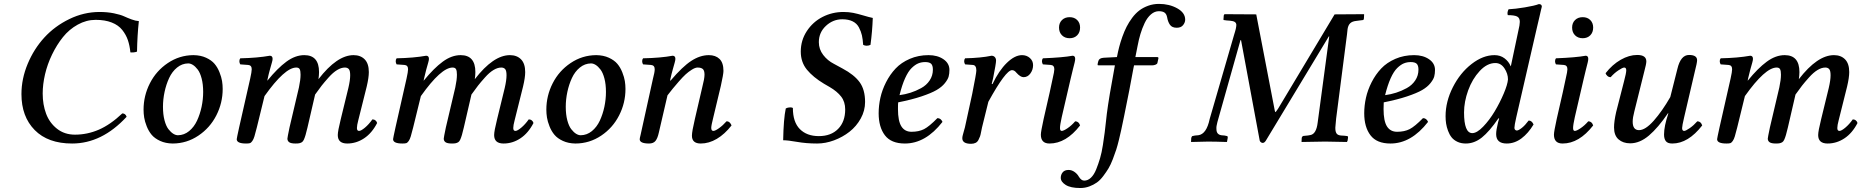

<svg xmlns="http://www.w3.org/2000/svg" viewBox="-20 -719 9453 975"><path d="M346.2 9.8Q223.6 9.8 156.2 -58.6Q88.9 -127 88.9 -241.2Q88.9 -318.8 120.6 -394.8Q152.3 -470.7 205.3 -528.6Q258.3 -586.4 332.3 -622.3Q406.2 -658.2 485.8 -658.2Q525.4 -658.2 558.6 -651.4Q591.8 -644.5 609.9 -636.2Q627.9 -627.9 648.2 -620.4Q668.5 -612.8 685.1 -611.8Q677.2 -539.1 675.8 -457Q669.9 -454.1 658.9 -453.1Q647.9 -452.1 642.1 -453.1Q638.7 -487.8 629.4 -515.1Q620.1 -542.5 600.8 -566.9Q581.5 -591.3 547.4 -604.7Q513.2 -618.2 465.8 -618.2Q418.5 -618.2 374.8 -594Q331.1 -569.8 299.6 -530.5Q268.1 -491.2 244.4 -442.1Q220.7 -393.1 208.7 -341.8Q196.8 -290.5 196.8 -244.1Q196.8 -188 214.1 -141.6Q231.4 -95.2 269.5 -65.2Q307.6 -35.2 360.8 -35.2Q423.3 -35.2 481.9 -60.5Q540.5 -85.9 601.1 -143.1Q617.2 -143.1 623 -126Q497.6 9.8 346.2 9.8Z M935.5 -397Q904.3 -396.5 879.2 -376Q854 -355.5 838.9 -322.8Q823.7 -290 815.7 -252.2Q807.6 -214.4 807.6 -176.8Q807.6 -137.7 815.4 -108.2Q823.2 -78.6 835.4 -63Q847.7 -47.4 859.9 -39.8Q872.1 -32.2 883.8 -32.2Q915 -32.7 940.2 -53.2Q965.3 -73.7 980.5 -106.2Q995.6 -138.7 1003.7 -176.5Q1011.7 -214.4 1011.7 -252Q1011.7 -291 1003.9 -320.6Q996.1 -350.1 983.9 -366Q971.7 -381.8 959.5 -389.4Q947.3 -397 935.5 -397ZM857.9 9.8H856.9Q820.8 9.3 793.2 -3.4Q765.6 -16.1 750.2 -34.4Q734.9 -52.7 725.1 -77.4Q715.3 -102.1 712.2 -122.1Q709 -142.1 709 -162.1Q709 -232.9 741.2 -296.1Q773.4 -359.4 832.3 -398.9Q891.1 -438.5 961.9 -439H962.9Q999 -438.5 1026.6 -425.8Q1054.2 -413.1 1069.6 -394.8Q1085 -376.5 1094.7 -351.8Q1104.5 -327.1 1107.7 -307.1Q1110.8 -287.1 1110.8 -267.1Q1110.8 -196.3 1078.6 -133.1Q1046.4 -69.8 987.5 -30.3Q928.7 9.3 857.9 9.8Z M1339.4 -319.8 1337.4 -310.1H1338.4Q1389.2 -372.6 1434.3 -405.8Q1479.5 -439 1525.4 -439Q1600.1 -439 1600.1 -353Q1600.1 -336.9 1597.2 -316.9Q1691.4 -439 1775.4 -439Q1811 -439 1832 -417.5Q1853 -396 1853 -353Q1853 -325.2 1842.3 -279.8L1799.3 -107.9Q1792.5 -82.5 1792.5 -68.8Q1792.5 -54.2 1803.2 -54.2Q1813.5 -54.2 1833.3 -70.8Q1853 -87.4 1871.1 -112.8Q1880.4 -112.8 1887 -107.2Q1893.6 -101.6 1895 -94.2Q1868.7 -43 1828.9 -16.6Q1789.1 9.8 1743.2 9.8Q1695.3 9.8 1695.3 -33.2Q1695.3 -53.2 1710.4 -113.8L1749 -272Q1758.3 -311.5 1758.3 -336.9Q1758.3 -359.9 1751.5 -367.9Q1744.6 -376 1731.4 -376Q1712.9 -376 1692.1 -363.5Q1671.4 -351.1 1648.9 -325.9Q1626.5 -300.8 1613.5 -284.2Q1600.6 -267.6 1580.1 -238.8L1541.5 -71.8Q1535.6 -46.9 1531.7 -33.7Q1527.8 -20.5 1523.4 -10.5Q1519 -0.5 1512.9 3.2Q1506.8 6.8 1500.2 8.3Q1493.7 9.8 1481.4 9.8Q1457.5 9.8 1448.5 3.2Q1439.5 -3.4 1439.5 -15.1Q1439.5 -20.5 1450.2 -71.8L1498 -274.9Q1506.3 -314 1506.3 -339.8Q1506.3 -358.9 1502 -367.4Q1497.6 -376 1484.4 -376Q1426.3 -376 1323.2 -231L1284.2 -71.8Q1276.4 -41 1272 -26.4Q1267.6 -11.7 1261.2 -2.7Q1254.9 6.3 1248.5 8.1Q1242.2 9.8 1229.5 9.8Q1182.1 9.8 1182.1 -12.2Q1182.1 -16.1 1194.3 -71.8L1250.5 -319.8Q1258.3 -355 1258.3 -367.2Q1258.3 -387.7 1240.2 -389.2L1200.2 -392.1Q1195.8 -398.9 1195.6 -407.7Q1195.3 -416.5 1200.2 -422.9Q1287.6 -424.8 1350.1 -436Q1364.3 -436 1364.3 -419.9Q1364.3 -413.6 1360.6 -400.9Q1356.9 -388.2 1350.6 -365.5Q1344.2 -342.8 1339.4 -319.8Z M2133.3 -319.8 2131.3 -310.1H2132.3Q2183.1 -372.6 2228.3 -405.8Q2273.4 -439 2319.3 -439Q2394 -439 2394 -353Q2394 -336.9 2391.1 -316.9Q2485.4 -439 2569.3 -439Q2605 -439 2626 -417.5Q2647 -396 2647 -353Q2647 -325.2 2636.2 -279.8L2593.3 -107.9Q2586.4 -82.5 2586.4 -68.8Q2586.4 -54.2 2597.2 -54.2Q2607.4 -54.2 2627.2 -70.8Q2647 -87.4 2665 -112.8Q2674.3 -112.8 2680.9 -107.2Q2687.5 -101.6 2689 -94.2Q2662.6 -43 2622.8 -16.6Q2583 9.8 2537.1 9.8Q2489.3 9.8 2489.3 -33.2Q2489.3 -53.2 2504.4 -113.8L2543 -272Q2552.2 -311.5 2552.2 -336.9Q2552.2 -359.9 2545.4 -367.9Q2538.6 -376 2525.4 -376Q2506.8 -376 2486.1 -363.5Q2465.3 -351.1 2442.9 -325.9Q2420.4 -300.8 2407.5 -284.2Q2394.5 -267.6 2374 -238.8L2335.4 -71.8Q2329.6 -46.9 2325.7 -33.7Q2321.8 -20.5 2317.4 -10.5Q2313 -0.5 2306.9 3.2Q2300.8 6.8 2294.2 8.3Q2287.6 9.8 2275.4 9.8Q2251.5 9.8 2242.4 3.2Q2233.4 -3.4 2233.4 -15.1Q2233.4 -20.5 2244.1 -71.8L2292 -274.9Q2300.3 -314 2300.3 -339.8Q2300.3 -358.9 2295.9 -367.4Q2291.5 -376 2278.3 -376Q2220.2 -376 2117.2 -231L2078.1 -71.8Q2070.3 -41 2065.9 -26.4Q2061.5 -11.7 2055.2 -2.7Q2048.8 6.3 2042.5 8.1Q2036.1 9.8 2023.4 9.8Q1976.1 9.8 1976.1 -12.2Q1976.1 -16.1 1988.3 -71.8L2044.4 -319.8Q2052.2 -355 2052.2 -367.2Q2052.2 -387.7 2034.2 -389.2L1994.1 -392.1Q1989.7 -398.9 1989.5 -407.7Q1989.3 -416.5 1994.1 -422.9Q2081.5 -424.8 2144 -436Q2158.2 -436 2158.2 -419.9Q2158.2 -413.6 2154.5 -400.9Q2150.9 -388.2 2144.5 -365.5Q2138.2 -342.8 2133.3 -319.8Z M2981 -397Q2949.7 -396.5 2924.6 -376Q2899.4 -355.5 2884.3 -322.8Q2869.1 -290 2861.1 -252.2Q2853 -214.4 2853 -176.8Q2853 -137.7 2860.8 -108.2Q2868.7 -78.6 2880.9 -63Q2893.1 -47.4 2905.3 -39.8Q2917.5 -32.2 2929.2 -32.2Q2960.4 -32.7 2985.6 -53.2Q3010.7 -73.7 3025.9 -106.2Q3041 -138.7 3049.1 -176.5Q3057.1 -214.4 3057.1 -252Q3057.1 -291 3049.3 -320.6Q3041.5 -350.1 3029.3 -366Q3017.1 -381.8 3004.9 -389.4Q2992.7 -397 2981 -397ZM2903.3 9.8H2902.3Q2866.2 9.3 2838.6 -3.4Q2811 -16.1 2795.7 -34.4Q2780.3 -52.7 2770.5 -77.4Q2760.7 -102.1 2757.6 -122.1Q2754.4 -142.1 2754.4 -162.1Q2754.4 -232.9 2786.6 -296.1Q2818.8 -359.4 2877.7 -398.9Q2936.5 -438.5 3007.3 -439H3008.3Q3044.4 -438.5 3072 -425.8Q3099.6 -413.1 3115 -394.8Q3130.4 -376.5 3140.1 -351.8Q3149.9 -327.1 3153.1 -307.1Q3156.2 -287.1 3156.2 -267.1Q3156.2 -196.3 3124 -133.1Q3091.8 -69.8 3033 -30.3Q2974.1 9.3 2903.3 9.8Z M3228.5 -12.2Q3228.5 -15.1 3229.7 -20.5Q3231 -25.9 3232.9 -33.7Q3234.9 -41.5 3235.8 -46.9L3295.9 -319.8Q3304.7 -352.5 3304.7 -367.2Q3304.7 -387.7 3285.6 -389.2L3245.6 -392.1Q3241.2 -398.9 3241 -407.7Q3240.7 -416.5 3245.6 -422.9Q3335.9 -424.8 3395.5 -436Q3409.7 -436 3409.7 -419.9Q3409.7 -413.6 3406.2 -401.1Q3402.8 -388.7 3396.2 -365.5Q3389.6 -342.3 3384.8 -319.8L3382.8 -310.1H3385.7Q3445.8 -380.9 3490.5 -409.9Q3535.2 -439 3579.6 -439Q3613.8 -439 3633.8 -419.7Q3653.8 -400.4 3653.8 -358.9Q3653.8 -342.8 3640.6 -283.2L3602.5 -124Q3591.8 -82 3591.8 -69.8Q3591.8 -54.2 3602.5 -54.2Q3611.8 -54.2 3631.3 -68.1Q3650.9 -82 3669.4 -103Q3679.2 -103 3685.5 -96.7Q3691.9 -90.3 3694.8 -82Q3660.2 -37.6 3620.1 -13.9Q3580.1 9.8 3538.6 9.8Q3493.7 9.8 3493.7 -29.8Q3493.7 -51.3 3508.8 -115.2L3545.9 -274.9Q3557.6 -319.3 3557.6 -339.8Q3557.6 -360.8 3549.1 -368.4Q3540.5 -376 3522.5 -376Q3510.3 -376 3493.2 -365.2Q3476.1 -354.5 3461.7 -341.3Q3447.3 -328.1 3427 -304.9Q3406.7 -281.7 3396.5 -269Q3386.2 -256.3 3369.6 -234.9L3325.7 -45.9Q3319.3 -16.6 3308.6 -3.4Q3297.9 9.8 3275.9 9.8Q3228.5 9.8 3228.5 -12.2Z M4412.1 -627.9Q4409.7 -559.6 4400.4 -491.2Q4391.6 -486.8 4380.4 -486.8Q4372.1 -486.8 4363.3 -491.2Q4361.3 -520 4356.9 -539.6Q4352.5 -559.1 4341.8 -579.6Q4331.1 -600.1 4309.8 -610.6Q4288.6 -621.1 4257.3 -621.1Q4210 -621.1 4174.1 -587.6Q4138.2 -554.2 4138.2 -504.9Q4138.2 -468.8 4160.4 -439.9Q4182.6 -411.1 4214.4 -395L4258.3 -371.1Q4317.4 -339.8 4345.2 -301.8Q4373 -263.7 4373 -201.2Q4373 -157.2 4351.1 -117.4Q4329.1 -77.6 4293.9 -50Q4258.8 -22.5 4215.3 -6.3Q4171.9 9.8 4129.4 9.8Q4074.7 9.8 4027.6 1.5Q3980.5 -6.8 3957 -6.8Q3959 -115.2 3970.2 -168Q3980.5 -173.8 3993.2 -173.8Q4000.5 -173.8 4006.3 -170.9Q4006.3 -99.1 4041.7 -63.5Q4077.1 -27.8 4138.2 -27.8Q4200.2 -27.8 4236.1 -64.5Q4272 -101.1 4272 -163.1Q4272 -202.1 4251.5 -228.5Q4231 -254.9 4193.4 -276.9L4164.1 -293.9Q4108.9 -327.1 4077.6 -365.2Q4046.4 -403.3 4046.4 -457Q4046.4 -514.2 4077.1 -561Q4107.9 -607.9 4157.2 -633.1Q4206.5 -658.2 4263.2 -658.2Q4290 -658.2 4313 -653.6Q4335.9 -648.9 4364.5 -640.4Q4393.1 -631.8 4412.1 -627.9Z M4717.3 -365.2Q4717.3 -386.7 4708.3 -395.3Q4699.2 -403.8 4678.2 -403.8Q4659.2 -403.8 4643.1 -397.2Q4627 -390.6 4609.4 -373.5Q4591.8 -356.4 4576.2 -321.8Q4560.5 -287.1 4547.9 -235.8Q4577.1 -239.7 4604 -248.3Q4630.9 -256.8 4657.7 -271.5Q4684.6 -286.1 4700.9 -310.5Q4717.3 -335 4717.3 -365.2ZM4541 -199.2Q4540 -191.4 4540 -165Q4540 -104.5 4557.4 -77.1Q4574.7 -49.8 4608.9 -49.8Q4646 -49.8 4672.4 -63.2Q4698.7 -76.7 4740.2 -119.1Q4757.8 -119.1 4766.1 -100.1Q4680.7 9.8 4575.2 9.8Q4505.4 9.8 4473.6 -32Q4441.9 -73.7 4441.9 -144Q4441.9 -182.6 4450.7 -222.4Q4459.5 -262.2 4479.5 -301.5Q4499.5 -340.8 4528.1 -371.1Q4556.6 -401.4 4600.1 -420.2Q4643.6 -439 4695.3 -439Q4740.7 -439 4771 -418.2Q4801.3 -397.5 4801.3 -363.8Q4801.3 -345.2 4797.4 -330.6Q4793.5 -315.9 4778.1 -296.6Q4762.7 -277.3 4735.8 -261.7Q4709 -246.1 4659.4 -229.5Q4609.9 -212.9 4541 -199.2Z M4866.7 -17.1Q4866.7 -23.4 4868.9 -32Q4871.1 -40.5 4874.5 -52.5Q4877.9 -64.5 4879.9 -71.8L4917 -242.2Q4938 -347.2 4938 -360.8Q4938 -388.2 4919.9 -389.2L4880.9 -392.1Q4876.5 -398.9 4876.2 -407.7Q4876 -416.5 4880.9 -422.9Q4961.9 -424.8 5015.1 -436Q5025.4 -436 5031.7 -429.2Q5038.1 -422.4 5038.1 -411.1Q5038.1 -396.5 5022.9 -320.8L5016.1 -293L5020 -292Q5052.7 -360.8 5093 -399.9Q5133.3 -439 5169.9 -439Q5193.4 -439 5209.7 -424.6Q5226.1 -410.2 5226.1 -388.2Q5226.1 -364.7 5212.4 -345.9Q5198.7 -327.1 5177.7 -327.1Q5161.6 -327.1 5141.1 -350.1Q5131.3 -362.8 5119.1 -362.8Q5087.4 -362.8 4999 -202.1L4966.8 -71.8Q4965.3 -66.4 4962.4 -50.3Q4959.5 -34.2 4956.8 -26.6Q4954.1 -19 4948.7 -8.5Q4943.4 2 4933.8 6.6Q4924.3 11.2 4911.1 11.2Q4866.7 11.2 4866.7 -17.1Z M5417 -319.8 5371.6 -124Q5362.8 -84.5 5362.8 -68.8Q5362.8 -54.2 5371.6 -54.2Q5380.9 -54.2 5401.4 -68.1Q5421.9 -82 5439.9 -103Q5458 -103 5464.8 -82Q5393.6 9.8 5309.6 9.8Q5265.6 9.8 5265.6 -35.2Q5265.6 -50.3 5279.8 -115.2L5310.5 -250L5325.7 -320.8Q5334 -356 5334 -367.2Q5334 -387.7 5315.9 -389.2L5275.9 -392.1Q5271.5 -398.9 5271.2 -407.7Q5271 -416.5 5275.9 -422.9Q5377 -426.8 5426.8 -436Q5439.9 -436 5439.9 -419.9Q5439.9 -413.1 5437 -401.1Q5434.1 -389.2 5428 -365.2Q5421.9 -341.3 5417 -319.8ZM5357.9 -579.1Q5357.9 -602.5 5372.8 -617.2Q5387.7 -631.8 5411.6 -631.8Q5435.5 -631.8 5450.2 -617.2Q5464.8 -602.5 5464.8 -579.1Q5464.8 -554.7 5450.2 -539.8Q5435.5 -524.9 5411.6 -524.9Q5387.7 -524.9 5372.8 -539.8Q5357.9 -554.7 5357.9 -579.1Z M5641.6 -387.2H5559.6Q5553.7 -387.2 5553.7 -389.2Q5553.7 -397.5 5557.6 -409.2Q5561.5 -424.3 5585.4 -425.8L5651.9 -429.2Q5657.2 -456.5 5663.3 -480.2Q5669.4 -503.9 5679.4 -532.2Q5689.5 -560.5 5701.2 -583.5Q5712.9 -606.4 5729.5 -628.7Q5746.1 -650.9 5765.6 -665.8Q5785.2 -680.7 5810.8 -689.9Q5836.4 -699.2 5865.7 -699.2Q5917.5 -699.2 5958 -676.8Q5998.5 -654.3 5998.5 -619.1Q5998.5 -605 5988 -591.6Q5977.5 -578.1 5955.6 -578.1Q5931.6 -578.1 5921.1 -593.3Q5910.6 -608.4 5906.7 -631.8Q5903.3 -648.4 5893.3 -655.3Q5883.3 -662.1 5864.7 -662.1Q5843.3 -662.1 5824.5 -645.8Q5805.7 -629.4 5792.7 -602.1Q5779.8 -574.7 5771.2 -546.1Q5762.7 -517.6 5756.8 -485.8L5745.6 -429.2H5855.5Q5862.8 -429.2 5862.8 -423.8L5857.4 -398.9Q5856 -393.6 5847.7 -390.4Q5839.4 -387.2 5831.5 -387.2H5738.8L5734.9 -368.2Q5717.3 -270 5688.5 -129.9Q5686.5 -121.1 5682.6 -101.6Q5676.8 -73.2 5673.3 -57.4Q5669.9 -41.5 5662.4 -10.3Q5654.8 21 5648.4 40.8Q5642.1 60.5 5631.1 89.1Q5620.1 117.7 5609.1 136Q5598.1 154.3 5582.5 175Q5566.9 195.8 5550 207.8Q5533.2 219.7 5511.5 227.8Q5489.7 235.8 5465.8 235.8Q5416.5 235.8 5391.6 220Q5366.7 204.1 5366.7 184.1Q5366.7 168 5376.5 156Q5386.2 144 5406.7 144Q5422.4 144 5436.5 154.1Q5450.7 164.1 5458.5 178.2Q5470.7 198.2 5485.8 198.2Q5504.4 198.2 5520 183.3Q5535.6 168.5 5546.6 141.1Q5557.6 113.8 5566.2 84.7Q5574.7 55.7 5580.6 17.6Q5586.4 -20.5 5589.8 -46.4Q5593.3 -72.3 5596.4 -103.8Q5599.6 -135.3 5600.6 -141.1Q5610.8 -221.7 5641.6 -387.2Z M6671.4 -97.2 6730 -534.2H6728L6408.2 -4.9Q6400.9 6.8 6392.1 6.8Q6387.7 6.8 6383.1 3.4Q6378.4 0 6377 -4.9L6282.2 -515.1H6279.3L6162.1 -99.1Q6155.8 -76.7 6157.2 -63Q6157.2 -36.1 6182.1 -32.2L6198.2 -30.8Q6210.4 -28.3 6212.4 -27.8Q6215.8 -24.4 6214.4 -18.1Q6214.4 -16.1 6210.9 1L6209 2Q6151.4 0 6114.3 0Q6085 0 6029.3 2L6028.3 1Q6028.3 -11.2 6029.3 -18.1Q6030.8 -24.4 6034.2 -27.8Q6036.6 -28.3 6041.3 -29.3Q6045.9 -30.3 6048.3 -30.8L6064.9 -32.2Q6106.9 -37.6 6123 -115.2L6247.1 -543Q6248.5 -547.9 6251.5 -557.4Q6254.4 -566.9 6255.4 -571.8Q6258.3 -585 6258.3 -592.8Q6257.8 -602.5 6250.5 -607.4Q6243.2 -612.3 6227.1 -613.8L6209 -615.2Q6206.5 -615.7 6201.7 -616.2Q6196.8 -616.7 6194.3 -617.2Q6191.4 -620.1 6193.4 -626L6194.3 -640.1Q6195.8 -644.5 6198.2 -647L6359.4 -646L6453.1 -159.2Q6454.6 -149.9 6458 -149.9Q6460.4 -152.3 6470.2 -167L6757.3 -646L6906.2 -647L6907.2 -646Q6907.2 -633.8 6906.2 -626Q6906.2 -618.7 6901.4 -617.2Q6889.6 -615.2 6885.3 -615.2L6867.2 -612.8Q6846.7 -610.8 6836.4 -600.8Q6826.2 -590.8 6823.2 -571.8Q6821.8 -562 6820.3 -544.9L6765.1 -117.2Q6764.2 -102.5 6762.2 -85Q6760.3 -68.4 6761.2 -62Q6762.2 -47.4 6768.3 -39.8Q6774.4 -32.2 6790 -30.8L6807.1 -29.8Q6809.6 -29.3 6815.2 -28.8Q6820.8 -28.3 6823.2 -27.8Q6826.7 -24.4 6825.2 -18.1L6823.2 -4.9Q6821.8 -0.5 6819.3 2Q6739.3 0 6712.4 0H6706.1Q6678.2 0 6590.3 2L6589.4 1Q6589.4 -11.2 6590.3 -18.1Q6591.8 -26.9 6599.1 -28.8Q6626 -30.8 6634.3 -33.2Q6664.6 -38.6 6671.4 -97.2Z M7183.1 -365.2Q7183.1 -386.7 7174.1 -395.3Q7165 -403.8 7144 -403.8Q7125 -403.8 7108.9 -397.2Q7092.8 -390.6 7075.2 -373.5Q7057.6 -356.4 7042 -321.8Q7026.4 -287.1 7013.7 -235.8Q7043 -239.7 7069.8 -248.3Q7096.7 -256.8 7123.5 -271.5Q7150.4 -286.1 7166.7 -310.5Q7183.1 -335 7183.1 -365.2ZM7006.8 -199.2Q7005.9 -191.4 7005.9 -165Q7005.9 -104.5 7023.2 -77.1Q7040.5 -49.8 7074.7 -49.8Q7111.8 -49.8 7138.2 -63.2Q7164.6 -76.7 7206.1 -119.1Q7223.6 -119.1 7231.9 -100.1Q7146.5 9.8 7041 9.8Q6971.2 9.8 6939.5 -32Q6907.7 -73.7 6907.7 -144Q6907.7 -182.6 6916.5 -222.4Q6925.3 -262.2 6945.3 -301.5Q6965.3 -340.8 6993.9 -371.1Q7022.5 -401.4 7065.9 -420.2Q7109.4 -439 7161.1 -439Q7206.5 -439 7236.8 -418.2Q7267.1 -397.5 7267.1 -363.8Q7267.1 -345.2 7263.2 -330.6Q7259.3 -315.9 7243.9 -296.6Q7228.5 -277.3 7201.7 -261.7Q7174.8 -246.1 7125.2 -229.5Q7075.7 -212.9 7006.8 -199.2Z M7414.6 -147.9Q7414.6 -43 7456.5 -43Q7480 -43 7511.7 -75.9Q7543.5 -108.9 7570.1 -153.3Q7596.7 -197.8 7616.2 -243.9Q7635.7 -290 7637.7 -315.9Q7637.7 -344.7 7619.9 -371.8Q7602.1 -398.9 7573.7 -398.9Q7531.7 -398.9 7494.1 -358.4Q7456.5 -317.9 7435.5 -260Q7414.6 -202.1 7414.6 -147.9ZM7320.8 -128.9Q7320.8 -203.1 7357.7 -275.9Q7394.5 -348.6 7452.6 -393.8Q7510.7 -439 7569.3 -439Q7598.6 -439 7620.1 -422.9Q7641.6 -406.7 7651.4 -382.8H7652.3L7690.4 -563Q7697.8 -593.3 7697.8 -607.9Q7697.8 -628.4 7683.8 -635.3Q7669.9 -642.1 7636.7 -642.1Q7632.3 -655.3 7640.6 -671.9Q7673.3 -673.3 7723.4 -681.6Q7773.4 -689.9 7794.4 -698.2Q7809.6 -698.2 7809.6 -685.1Q7808.6 -682.6 7805.7 -669.7Q7802.7 -656.7 7796.9 -631.1Q7791 -605.5 7785.6 -583L7679.7 -123Q7670.4 -82.5 7670.4 -69.8Q7670.4 -63 7674.3 -59.6Q7678.2 -56.2 7682.6 -56.2Q7690.9 -56.2 7707.8 -69.3Q7724.6 -82.5 7742.7 -106.9Q7758.8 -106.9 7767.6 -86.9Q7740.7 -42 7706.1 -16.1Q7671.4 9.8 7631.3 9.8Q7577.6 9.8 7577.6 -38.1Q7577.6 -58.6 7587.4 -98.1L7592.8 -117.2L7589.4 -118.2Q7543 -50.8 7504.9 -20.5Q7466.8 9.8 7423.3 9.8Q7399.4 9.8 7380.9 1Q7362.3 -7.8 7351.3 -21.7Q7340.3 -35.6 7333.3 -54.7Q7326.2 -73.7 7323.5 -91.6Q7320.8 -109.4 7320.8 -128.9Z M8022.5 -319.8 7977.1 -124Q7968.3 -84.5 7968.3 -68.8Q7968.3 -54.2 7977.1 -54.2Q7986.3 -54.2 8006.8 -68.1Q8027.3 -82 8045.4 -103Q8063.5 -103 8070.3 -82Q7999 9.8 7915 9.8Q7871.1 9.8 7871.1 -35.2Q7871.1 -50.3 7885.3 -115.2L7916 -250L7931.2 -320.8Q7939.5 -356 7939.5 -367.2Q7939.5 -387.7 7921.4 -389.2L7881.3 -392.1Q7877 -398.9 7876.7 -407.7Q7876.5 -416.5 7881.3 -422.9Q7982.4 -426.8 8032.2 -436Q8045.4 -436 8045.4 -419.9Q8045.4 -413.1 8042.5 -401.1Q8039.6 -389.2 8033.4 -365.2Q8027.3 -341.3 8022.5 -319.8ZM7963.4 -579.1Q7963.4 -602.5 7978.3 -617.2Q7993.2 -631.8 8017.1 -631.8Q8041 -631.8 8055.7 -617.2Q8070.3 -602.5 8070.3 -579.1Q8070.3 -554.7 8055.7 -539.8Q8041 -524.9 8017.1 -524.9Q7993.2 -524.9 7978.3 -539.8Q7963.4 -554.7 7963.4 -579.1Z M8452.1 -143.1 8450.2 -144Q8400.4 -70.8 8353.8 -31Q8307.1 8.8 8258.3 8.8Q8222.2 8.8 8199.2 -11.2Q8176.3 -31.2 8176.3 -71.8Q8176.3 -102.5 8187 -149.9L8227.1 -306.2Q8238.3 -348.1 8238.3 -361.8Q8238.3 -376 8228 -376Q8219.7 -376 8198.5 -361.8Q8177.2 -347.7 8159.2 -327.1Q8149.4 -327.1 8142.6 -333.3Q8135.7 -339.4 8133.3 -347.2Q8167.5 -391.1 8210.2 -415.5Q8252.9 -439.9 8293.9 -439.9Q8340.3 -439.9 8340.3 -407.2Q8340.3 -394.5 8330.1 -356.9L8279.3 -152.8Q8271 -121.6 8271 -101.1Q8271 -58.1 8303.2 -58.1Q8335.4 -58.1 8378.2 -106.4Q8420.9 -154.8 8461.9 -226.1L8498 -369.1Q8514.6 -439.9 8557.1 -439.9Q8598.1 -439.9 8598.1 -413.1Q8598.1 -400.4 8585.9 -353L8532.2 -123Q8522 -79.6 8522 -68.8Q8522 -54.2 8532.2 -54.2Q8540.5 -54.2 8560.8 -68.4Q8581.1 -82.5 8599.1 -103Q8617.2 -103 8624 -82Q8552.7 9.8 8472.2 9.8Q8448.7 9.8 8439.5 -2Q8430.2 -13.7 8430.2 -36.1Q8430.2 -78.1 8452.1 -143.1Z M8856.9 -319.8 8855 -310.1H8856Q8906.7 -372.6 8951.9 -405.8Q8997.1 -439 9043 -439Q9117.7 -439 9117.7 -353Q9117.7 -336.9 9114.7 -316.9Q9209 -439 9293 -439Q9328.6 -439 9349.6 -417.5Q9370.6 -396 9370.6 -353Q9370.6 -325.2 9359.9 -279.8L9316.9 -107.9Q9310.1 -82.5 9310.1 -68.8Q9310.1 -54.2 9320.8 -54.2Q9331.1 -54.2 9350.8 -70.8Q9370.6 -87.4 9388.7 -112.8Q9397.9 -112.8 9404.5 -107.2Q9411.1 -101.6 9412.6 -94.2Q9386.2 -43 9346.4 -16.6Q9306.6 9.8 9260.7 9.8Q9212.9 9.8 9212.9 -33.2Q9212.9 -53.2 9228 -113.8L9266.6 -272Q9275.9 -311.5 9275.9 -336.9Q9275.9 -359.9 9269 -367.9Q9262.2 -376 9249 -376Q9230.5 -376 9209.7 -363.5Q9189 -351.1 9166.5 -325.9Q9144 -300.8 9131.1 -284.2Q9118.2 -267.6 9097.7 -238.8L9059.1 -71.8Q9053.2 -46.9 9049.3 -33.7Q9045.4 -20.5 9041 -10.5Q9036.6 -0.5 9030.5 3.2Q9024.4 6.8 9017.8 8.3Q9011.2 9.8 8999 9.8Q8975.1 9.8 8966.1 3.2Q8957 -3.4 8957 -15.1Q8957 -20.5 8967.8 -71.8L9015.6 -274.9Q9023.9 -314 9023.9 -339.8Q9023.9 -358.9 9019.5 -367.4Q9015.1 -376 9002 -376Q8943.8 -376 8840.8 -231L8801.8 -71.8Q8793.9 -41 8789.6 -26.4Q8785.2 -11.7 8778.8 -2.7Q8772.5 6.3 8766.1 8.1Q8759.8 9.8 8747.1 9.8Q8699.7 9.8 8699.7 -12.2Q8699.7 -16.1 8711.9 -71.8L8768.1 -319.8Q8775.9 -355 8775.9 -367.2Q8775.9 -387.7 8757.8 -389.2L8717.8 -392.1Q8713.4 -398.9 8713.1 -407.7Q8712.9 -416.5 8717.8 -422.9Q8805.2 -424.8 8867.7 -436Q8881.8 -436 8881.8 -419.9Q8881.8 -413.6 8878.2 -400.9Q8874.5 -388.2 8868.2 -365.5Q8861.8 -342.8 8856.9 -319.8Z"/></svg>

Font: Common Serif Medium
Style: Italic
Weight: 500
Italic angle: -12°
Designer: Philipp H. Poll, Khaled Hosny
Foundry: Stefan Peev, Context Ltd.
Version: Version 1.026